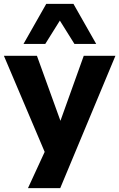

<svg xmlns="http://www.w3.org/2000/svg" viewBox="-27 -788 614 988"><path d="M117 180 223 -50V41L-7 -501H163L287 -158H281L404 -501H567L283 180ZM94 -562 211 -768H351L468 -562H356L281 -682L206 -562Z"/></svg>

Font: Nunito Sans 8pt ExtraBold
Style: Regular
Weight: 800
Version: Version 3.101;gftools[0.9.27]